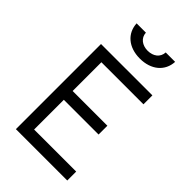

<svg xmlns="http://www.w3.org/2000/svg" viewBox="-273 -1018 1110 1110"><g transform="rotate(45 282.0 -463.0)"><path d="M90 0H510V-73H166V-316H450V-388H166V-623H510V-696H90ZM151 -926C155 -848 215 -795 308 -795C401 -795 462 -848 466 -926H389C387 -884 353 -859 308 -859C264 -859 229 -884 227 -926Z"/></g></svg>

Font: TitilliumText22L
Style: 400 wt
Weight: 400
Designer: Campivisivi
Foundry: Campivisivi
Version: 1.000